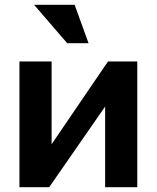

<svg xmlns="http://www.w3.org/2000/svg" viewBox="-20 -780 653 800"><path d="M61 0V-524H195V-179L430 -524H552V0H418V-336L185 0ZM291 -760 349 -600H260L122 -760Z"/></svg>

Font: Rising Sun
Style: Bold
Weight: 700
Designer: Matt McInerney, Pablo Impallari, Rodrigo Fuenzalida (Raleway font), Stephen Hutchings (Greek), Cristiano Sobral (main ch
Foundry: The Rising Sun Project Authors
Version: Version 4.327; ttfautohint (v1.8.4.7-5d5b-dirty)